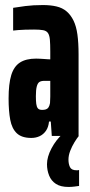

<svg xmlns="http://www.w3.org/2000/svg" viewBox="-20 -538 358 760"><path d="M104 8Q66 8 46.5 -10.5Q27 -29 20.5 -64Q14 -99 14 -148Q14 -206 24.5 -240.5Q35 -275 59 -290.5Q83 -306 123 -306Q130 -306 138.5 -305.5Q147 -305 154.5 -304.5Q162 -304 168.5 -303.5Q175 -303 179 -303V-333Q179 -363 177.5 -380.5Q176 -398 170 -407Q164 -416 151 -418.5Q138 -421 115 -421Q96 -421 80 -420.5Q64 -420 52 -419Q40 -418 32 -417V-507Q49 -510 80 -514Q111 -518 150 -518Q180 -518 203.5 -512.5Q227 -507 243.5 -493Q260 -479 271 -456.5Q282 -434 286.5 -401Q291 -368 291 -323V0H185L181 -57H174Q172 -35 162 -20.5Q152 -6 137 1Q122 8 104 8ZM147 -103Q155 -103 161.5 -105Q168 -107 172 -113Q176 -119 178 -130Q179 -142 179 -156Q179 -170 179 -188V-218H156Q143 -218 136 -213.5Q129 -209 125.5 -195.5Q122 -182 122 -157Q122 -139 123.5 -127Q125 -115 130 -109Q135 -103 147 -103ZM251 202Q220 202 201.5 190Q183 178 174.5 157Q166 136 166 112Q166 83 184 49Q202 15 230 -10L292 0Q284 10 274.5 25.5Q265 41 258 59Q251 77 251 94Q251 111 257 123.5Q263 136 283 136Q285 136 287 136Q289 136 293 135V198Q286 199 274.5 200.5Q263 202 251 202Z"/></svg>

Font: Saira UltraCondensed ExtraBold
Style: Regular
Weight: 800
Width: 1
Designer: Hector Gatti with collaboration of the Omnibus-Type team
Foundry: Omnibus-Type
Version: Version 1.101